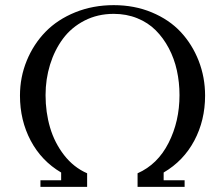

<svg xmlns="http://www.w3.org/2000/svg" viewBox="-20 -731 878 751"><path d="M58.1 -356.9Q58.1 -429.2 84.7 -493.9Q111.3 -558.6 158.2 -606.7Q205.1 -654.8 274.4 -682.9Q343.8 -710.9 424.8 -710.9Q505.9 -710.9 573.7 -682.6Q641.6 -654.3 686.8 -606Q731.9 -557.6 757.1 -493.2Q782.2 -428.7 782.2 -356.9Q782.2 -260.3 740 -180.9Q697.8 -101.6 620.1 -56.2V-25.9H702.1V0H518.1V-53.2Q596.7 -87.9 639.4 -172.1Q682.1 -256.3 682.1 -358.9Q682.1 -408.7 671.9 -455.3Q661.6 -502 640.4 -542.2Q619.1 -582.5 589.1 -612.5Q559.1 -642.6 516.8 -659.7Q474.6 -676.8 424.8 -676.8Q361.8 -676.8 310.5 -650.4Q259.3 -624 226.3 -579.6Q193.4 -535.2 175.8 -478.3Q158.2 -421.4 158.2 -358.9Q158.2 -292 175.8 -232.2Q193.4 -172.4 230.7 -124.3Q268.1 -76.2 320.8 -53.2V0H138.2V-25.9H219.2V-56.2Q142.1 -101.6 100.1 -180.9Q58.1 -260.3 58.1 -356.9Z"/></svg>

Font: Dehuti
Style: Bold
Weight: 700
Version: Version 1.2